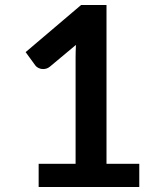

<svg xmlns="http://www.w3.org/2000/svg" viewBox="-20 -744 620 764"><path d="M133.8 -92.3H280.8V-514.2Q280.8 -538.6 282.2 -565.4L178.2 -478.5Q171.4 -473.1 164.8 -471.2Q158.2 -469.2 151.4 -469.2Q141.6 -469.2 133.3 -473.4Q125 -477.5 121.1 -482.9L82 -536.6L302.7 -724.1H403.8V-92.3H534.2V0H133.8Z"/></svg>

Font: Kdam Thmor
Style: Regular
Weight: 400
Foundry: Sovichet Tep
Version: Version 1.20